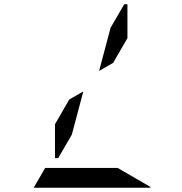

<svg xmlns="http://www.w3.org/2000/svg" viewBox="-20 -881 856 901"><path d="M445 -548 499 -751 563 -861H578V-702L511 -586ZM532 -93 689 -2Q681 0 676 0H140Q140 0 138 0L192 -93H195H226H362H454ZM371 -452 317 -249 253 -139H238V-298L305 -414Z"/></svg>

Font: DSEG14 Modern Mini
Style: Regular
Weight: 400
Designer: Keshikan(Twitter:@keshinomi_88pro)
Version: Version 0.46